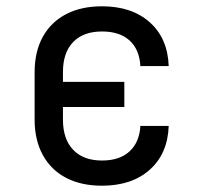

<svg xmlns="http://www.w3.org/2000/svg" viewBox="-20 -580 640 610"><path d="M304 10Q238 10 190 -15Q142 -40 116 -87.5Q90 -135 90 -200V-350Q90 -416 116 -463Q142 -510 190 -535Q238 -560 304 -560Q399 -560 456 -509Q513 -458 516 -370H426Q423 -423 391.5 -451.5Q360 -480 304 -480Q245 -480 212.5 -446.5Q180 -413 180 -351V-320H375V-240H180V-200Q180 -138 212.5 -104Q245 -70 304 -70Q360 -70 391.5 -99Q423 -128 426 -180H516Q513 -92 456 -41Q399 10 304 10Z"/></svg>

Font: JetBrains Mono Zero
Style: Regular-Zero
Weight: 400
Designer: Philipp Nurullin, Konstantin Bulenkov
Foundry: JetBrains
Version: Version 2.211